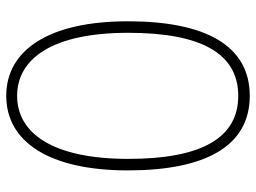

<svg xmlns="http://www.w3.org/2000/svg" viewBox="-120 -666 801 600"><g transform="rotate(-90 280.0 -366.5)"><path d="M280 -713C396 -713 477 -603 477 -366C477 -139 413 -22 280 -22C147 -22 83 -139 83 -366C83 -603 164 -713 280 -713ZM47 -367C47 -124 123 14 280 14C437 14 513 -124 513 -367C513 -612 424 -747 280 -747C136 -747 47 -612 47 -367Z"/></g></svg>

Font: Kreadon Extra Light
Style: Regular
Weight: 200
Designer: kohakuno
Foundry: StudioGnu
Version: Version 1.000;Glyphs 3.1.2 (3151)